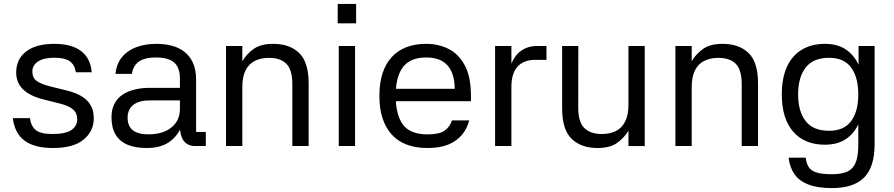

<svg xmlns="http://www.w3.org/2000/svg" viewBox="-20 -737 4512 969"><path d="M363 -372.3Q356.7 -411.3 331.2 -428.5Q305.7 -445.7 254.7 -445.7Q200 -445.7 171.7 -426.5Q143.3 -407.3 143.3 -376.3Q143.3 -343.7 165.7 -328Q188 -312.3 234 -300.7L313.7 -281Q384.7 -264.3 419 -230Q453.3 -195.7 453.3 -139.7Q453.3 -75 402 -32.5Q350.7 10 246.7 10Q154 10 104 -27.2Q54 -64.3 44.7 -140.7H131Q136.7 -100 161 -80.3Q185.3 -60.7 244.7 -60.7Q312.7 -60.7 341.2 -81.2Q369.7 -101.7 369.7 -134.7Q369.7 -166.3 348.8 -184.7Q328 -203 281 -214.7L201.3 -234.7Q131.7 -251.7 96.7 -285.5Q61.7 -319.3 61.7 -371Q61.7 -437.7 111.3 -476.7Q161 -515.7 254.7 -515.7Q341.7 -515.7 389.3 -479.3Q437 -443 443 -372.3Z M1018.7 0H965Q928 0 908 -25.2Q888 -50.3 887.3 -107.3L897.7 -104Q878.7 -52.3 835.3 -21.2Q792 10 719.3 10Q662.7 10 623.2 -6.8Q583.7 -23.7 563.2 -58Q542.7 -92.3 542.7 -144.3Q542.7 -185 557.7 -213.7Q572.7 -242.3 599.5 -259.8Q626.3 -277.3 661.2 -285.5Q696 -293.7 735.3 -293.7H888V-342Q888 -395.3 859.3 -421.2Q830.7 -447 766.7 -447Q710 -447 680.8 -426.2Q651.7 -405.3 645.7 -364.3H562.7Q567.7 -413 594 -446.7Q620.3 -480.3 665.3 -498Q710.3 -515.7 769.7 -515.7Q809 -515.7 845 -506.8Q881 -498 909 -477Q937 -456 953.3 -421Q969.7 -386 969.7 -334V-71.3H1018.7ZM624 -144Q623.7 -101.3 649.8 -80.2Q676 -59 728.7 -59Q802.7 -59 845.3 -93.8Q888 -128.7 888 -186.7V-230.3H736.3Q681.7 -230.3 653.2 -208Q624.7 -185.7 624 -144Z M1203 0H1120.7V-505H1203V-428.3Q1226.7 -467.3 1262.3 -491.5Q1298 -515.7 1359 -515.7Q1442 -515.7 1489.8 -469.5Q1537.7 -423.3 1537.7 -315.7V0H1455.3V-312.7Q1455.3 -385 1425.3 -415Q1395.3 -445 1337.7 -445Q1297 -445 1266.7 -430Q1236.3 -415 1219.7 -382.8Q1203 -350.7 1203 -297.3Z M1772 -505V0H1689.7V-505ZM1684.3 -717H1777.3V-619.3H1684.3Z M1934.7 -288.7H2275Q2274.3 -367 2238.5 -407Q2202.7 -447 2131 -447Q2051 -447 2014 -398.7Q1977 -350.3 1977 -255Q1977 -158.3 2013.3 -108.5Q2049.7 -58.7 2138 -58.7Q2197 -58.7 2223.8 -77.7Q2250.7 -96.7 2261 -129.3H2348Q2338 -88.7 2312 -57.2Q2286 -25.7 2243.3 -7.8Q2200.7 10 2138 10Q2018 10 1956.3 -58.8Q1894.7 -127.7 1894.7 -253Q1894.7 -380.3 1956.2 -448Q2017.7 -515.7 2131 -515.7Q2193.3 -515.7 2244.2 -490Q2295 -464.3 2325.8 -407Q2356.7 -349.7 2356.7 -254.3V-226.3H1933.7Z M2561 0H2478.7V-505H2561V-416.3Q2578.7 -458.7 2611.5 -481.8Q2644.3 -505 2692.7 -505H2738V-435H2682.3Q2623 -435 2592 -400.8Q2561 -366.7 2561 -298.7Z M3151.7 -504.7H3234V0.3H3151.7V-77.3Q3128.3 -39 3092.7 -14.5Q3057 10 2995.7 10Q2912.7 10 2864.8 -36.5Q2817 -83 2817 -190V-505H2898.7L2898.3 -193Q2898.3 -121.3 2929 -91Q2959.7 -60.7 3017 -60.7Q3058.3 -60.7 3088.3 -75.7Q3118.3 -90.7 3135 -123.3Q3151.7 -156 3151.7 -208.3Z M3471 0H3388.7V-505H3471V-428.3Q3494.7 -467.3 3530.3 -491.5Q3566 -515.7 3627 -515.7Q3710 -515.7 3757.8 -469.5Q3805.7 -423.3 3805.7 -315.7V0H3723.3V-312.7Q3723.3 -385 3693.3 -415Q3663.3 -445 3605.7 -445Q3565 -445 3534.7 -430Q3504.3 -415 3487.7 -382.8Q3471 -350.7 3471 -297.3Z M4143 -6.7Q4040.3 -6.7 3983 -72.7Q3925.7 -138.7 3925.7 -260.3Q3925.7 -343.7 3951.8 -400.3Q3978 -457 4026.8 -486.3Q4075.7 -515.7 4143 -515.7Q4211 -515.7 4255 -483Q4299 -450.3 4320.2 -392.7Q4341.3 -335 4341.3 -260.3Q4341.3 -186.7 4320.2 -129.2Q4299 -71.7 4255 -39.2Q4211 -6.7 4143 -6.7ZM4164 -77Q4239.7 -77 4275.7 -126Q4311.7 -175 4311.7 -260.3Q4311.7 -346.7 4275.7 -396Q4239.7 -445.3 4164 -445.3Q4084 -445.3 4046 -396Q4008 -346.7 4008 -260.3Q4008 -175 4046 -126Q4084 -77 4164 -77ZM4313 -505H4394V0H4311.7V-381.7L4313 -389ZM4394 -12Q4394.7 104 4341.8 158.2Q4289 212.3 4178.7 212.3Q4105.3 212.3 4058.7 193.8Q4012 175.3 3988.7 140.7Q3965.3 106 3960 58.7H4046.3Q4049.3 85.7 4060.5 104.7Q4071.7 123.7 4099.3 133Q4127 142.3 4178.7 142.3Q4234 142.3 4262.5 125.7Q4291 109 4301.7 74.8Q4312.3 40.7 4311.7 -12Z"/></svg>

Font: Asta Sans Light
Style: Regular
Weight: 300
Designer: 42dot
Version: Version 1.000